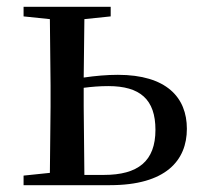

<svg xmlns="http://www.w3.org/2000/svg" viewBox="-20 -542 586 562"><path d="M49 0H302C465 0 527 -72 527 -165C527 -257 467 -323 325 -323C293 -323 259 -320 225 -315L227 -486L304 -494V-522H49V-494L126 -486L128 -292V-230L126 -36L49 -28ZM225 -285C248 -288 272 -290 297 -290C390 -290 435 -251 435 -162C435 -70 384 -30 284 -30H227L225 -230Z"/></svg>

Font: Noto Serif TC Medium
Style: Regular
Weight: 500
Designer: Ryoko NISHIZUKA 西塚涼子 (kana & ideographs); Frank Grießhammer (Latin, Greek & Cyrillic); Wenlong ZHANG 张文龙 (bopomofo); San
Foundry: Adobe
Version: Version 2.001;hotconv 1.1.0;makeotfexe 2.6.0